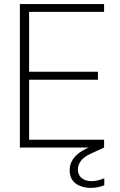

<svg xmlns="http://www.w3.org/2000/svg" viewBox="-20 -720 586 937"><path d="M77 0V-700H488V-662H122V-370H458V-331H122V-38H488V0ZM424 197Q399 197 375 189Q351 181 335.5 162Q320 143 320 110Q320 89 329 69.5Q338 50 359 32Q380 14 415 -1L473 -27L488 0L425 29Q388 46 374 66Q360 86 360 107Q360 133 378 148.5Q396 164 428 164Q442 164 458.5 160Q475 156 489 150V184Q475 190 457.5 193.5Q440 197 424 197Z"/></svg>

Font: DM Sans 17pt ExtraLight
Style: Regular
Weight: 250
Version: Version 4.004;gftools[0.9.30]